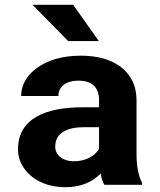

<svg xmlns="http://www.w3.org/2000/svg" viewBox="-20 -770 668 800"><path d="M548.9 -128V-352C548.9 -382.7 543 -409.7 531.3 -433C497.2 -500.8 423.5 -538 315.7 -538C239.6 -538 177.7 -518.5 135.3 -488C99.6 -462.2 68.2 -423.1 68.2 -370H223.3C223.3 -411.9 258.5 -434 306.9 -434C365 -434 392.7 -404.3 392.7 -353V-323H323.4C176.3 -323 55 -279.4 55 -148C55 -125.3 60.1 -104.3 70.4 -85C99.8 -29.6 163.6 10 253 10C320.9 10 368 -14.5 399.3 -47C402.2 -28.3 407.4 -12.7 414.7 0H572V-8C555.7 -40.6 548.9 -78.8 548.9 -128ZM210.1 -159C210.1 -217.5 262.3 -240 328.9 -240H392.7V-149C374.9 -119.9 337 -98 287.1 -98C244 -98 210.1 -121.6 210.1 -159ZM391.6 -599 284.9 -750H115.5L264 -599Z"/></svg>

Font: Asimov
Style: Wid
Weight: 500
Designer: Google
Version: Version 2.000980; 2014